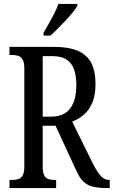

<svg xmlns="http://www.w3.org/2000/svg" viewBox="-20 -951 575 971"><path d="M28 0V-41H42Q59 -41 73 -45.5Q87 -50 95 -64.5Q103 -79 103 -108V-605Q103 -635 94.5 -649.5Q86 -664 72.5 -668.5Q59 -673 42 -673H28V-714H252Q326 -714 372.5 -694.5Q419 -675 441 -633.5Q463 -592 463 -526Q463 -470 447 -432Q431 -394 404 -371Q377 -348 345 -336L451 -121Q471 -82 489.5 -61.5Q508 -41 532 -41H535V0H520Q478 0 449.5 -7Q421 -14 401 -33.5Q381 -53 365 -90L261 -315H196V-108Q196 -79 203.5 -64.5Q211 -50 224 -45.5Q237 -41 255 -41H264V0ZM237 -361Q304 -361 335 -402.5Q366 -444 366 -522Q366 -570 353.5 -602.5Q341 -635 315 -651Q289 -667 246 -667H196V-361ZM200 -784Q214 -810 228.5 -835Q243 -860 255.5 -884.5Q268 -909 275 -931H371V-921Q364 -908 348.5 -889Q333 -870 313.5 -849Q294 -828 273.5 -807.5Q253 -787 235 -771H200Z"/></svg>

Font: Noto Serif ExtraCondensed
Style: Regular
Weight: 400
Width: 2
Designer: Monotype Design Team
Foundry: Monotype Imaging Inc.
Version: Version 2.013